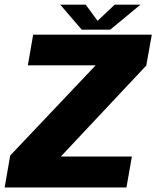

<svg xmlns="http://www.w3.org/2000/svg" viewBox="-46 -828 690 848"><path d="M-25.5 0H512.5L536.5 -136.5H222.5L600 -538.5L624.5 -675H100.5L77 -539.5H376.5L-1 -141ZM315 -697H441L574.5 -807.5H460.5L385 -736L332.5 -807.5H220Z"/></svg>

Font: Anybody Thin ExtraBold
Style: Italic
Weight: 800
Italic angle: -10°
Version: Version 1.113;gftools[0.9.25]